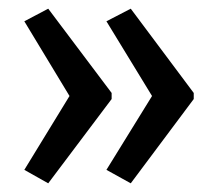

<svg xmlns="http://www.w3.org/2000/svg" viewBox="-20 -485 500 442"><path d="M426 -257 281 -63 225 -94 330 -264 225 -436 281 -465 426 -271ZM237 -257 91 -63 36 -94 140 -264 36 -436 91 -465 237 -271Z"/></svg>

Font: Noto Sans Ethiopic ExtraCondensed
Style: Regular
Weight: 400
Width: 2
Designer: Monotype Design Team
Foundry: Monotype Imaging Inc.
Version: Version 2.102; ttfautohint (v1.8.4.7-5d5b)